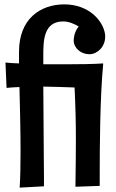

<svg xmlns="http://www.w3.org/2000/svg" viewBox="-20 -828 530 878"><path d="M451 -537V-538C411 -535 346 -534 276 -534H178V-572C178 -639 178 -730 269 -730C295 -730 319 -719 340 -707C317 -680 317 -646 317 -643C317 -609 349 -580 389 -580C425 -580 461 -614 461 -660C461 -665 461 -669 460 -674C450 -735 385 -808 274 -808C166 -808 67 -743 67 -592V-538C43 -539 21 -540 5 -542L10 -426C26 -428 46 -429 69 -430C71 -341 74 -235 74 -140C74 -76 73 -17 70 30L181 24C182 24 179 -208 178 -432C226 -431 276 -430 321 -428C325 -347 327 -271 327 -193C327 -125 326 -54 325 26L436 22V-33C436 -141 437 -384 452 -537Z"/></svg>

Font: Rum Raisin
Style: Regular
Weight: 400
Designer: Astigmatic (AOETI)
Foundry: Astigmatic (AOETI)
Version: Version 1.000